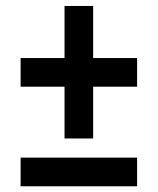

<svg xmlns="http://www.w3.org/2000/svg" viewBox="-20 -647 537 654"><path d="M199.8 -175.3V-351.7H50.2V-449.3H199.8V-626.7H297.3V-449.3H447V-351.7H297.3V-175.3ZM50.2 -12.5V-110.1H447V-12.5Z"/></svg>

Font: Archivo SemiBold ExtraCondensed
Style: Regular
Weight: 600
Width: 2
Version: Version 2.001